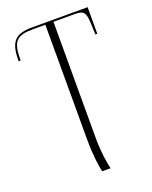

<svg xmlns="http://www.w3.org/2000/svg" viewBox="-145 -616 743 936"><g transform="rotate(-20 227.0 -148.0)"><path d="M220 240H264C257 220 246 147 246 82V-526H356C406 -526 413 -511 415 -450L417 -398H427V-536H139C55 -536 21 -508 21 -409V-403H31C31 -502 53 -526 139 -526H204V65C204 148 213 213 220 240Z"/></g></svg>

Font: Noto Serif Display SemiCondensed ExtraLight
Style: Regular
Weight: 200
Width: 4
Designer: Monotype Design Team
Foundry: Monotype Imaging Inc.
Version: Version 2.009